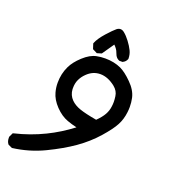

<svg xmlns="http://www.w3.org/2000/svg" viewBox="-139 -416 760 839"><g transform="rotate(20 241.0 4.0)"><path d="M-17.6 292.5Q-17.6 290.5 -17.6 287.1L-8.3 267.6L-4.9 266.6Q66.9 249.5 131.8 217.8Q189.9 189.5 244.6 147.9Q220.7 142.6 199.7 134.8Q169.4 124 141.6 95.2Q114.3 66.4 106.4 36.1Q100.6 15.1 100.6 -7.3Q100.6 -49.3 117.7 -85Q130.4 -112.3 160.9 -140.4Q191.4 -168.5 220.7 -174.3Q239.7 -178.2 260.3 -178.2Q301.3 -178.2 334.5 -163.1Q359.9 -150.9 390.1 -120.6Q421.4 -89.8 428.7 -56.6Q433.1 -36.6 433.1 -15.1Q433.1 -2.9 431.6 9.3Q427.7 43.5 413.1 70.8Q398.9 98.1 361.3 140.9Q323.7 183.6 273.7 218.8Q223.6 253.9 155.5 286.6Q87.4 319.3 10.3 329.1L-7.8 320.8L-9.3 319.3Q-17.6 308.6 -17.6 292.5ZM358.4 9.3Q359.9 -0.5 359.9 -12Q359.9 -23.4 357.9 -37.6Q355 -61.5 334 -78.6Q298.8 -106.4 263.7 -106.4Q229 -106.4 202.1 -79.6Q188 -65.9 179.7 -48.6Q171.4 -31.2 171.4 -8.8Q171.4 -5.9 171.4 -2.9Q172.9 24.4 191.9 43.5Q208 59.6 234.4 68.8Q260.7 78.1 314 87.4Q335.4 66.4 345.7 48.1Q356 29.8 358.4 9.3ZM296.9 -314Q310.5 -303.2 324.7 -284.4Q338.9 -265.6 347.2 -248.5Q355.5 -231.4 355.5 -211.9V-210.4Q350.1 -196.3 337.4 -190.4L335.9 -189.5H320.3Q313.5 -192.9 308.6 -197.3Q300.8 -205.6 296.4 -219.2Q292 -232.9 276.4 -248.5L238.3 -193.4L217.3 -187L195.8 -197.8L188 -221.7L189 -224.6Q197.3 -246.1 223.6 -275.9Q249.5 -304.7 262.2 -314.9Q270.5 -321.3 279.3 -321.3Q288.1 -321.3 296.9 -314Z"/></g></svg>

Font: Bakudai
Style: Bold
Weight: 700
Version: Version 1.48